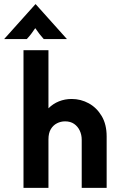

<svg xmlns="http://www.w3.org/2000/svg" viewBox="-68 -910 574 930"><path d="M45.8 0V-666.7H166.7V-385.4Q188.9 -407.6 217.6 -419.1Q246.4 -430.6 279.2 -430.6Q323.6 -430.6 362.2 -409.4Q400.7 -388.2 424.7 -347.7Q448.6 -307.2 448.6 -249.3V0H327.8V-233.3Q327.8 -257 318.3 -277.3Q308.9 -297.5 291 -309.9Q273.1 -322.2 247.3 -322.2Q226.4 -322.2 208 -312.8Q189.6 -303.5 178.1 -284.4Q166.7 -265.3 166.7 -234.7V0ZM-47.9 -720.8 103.5 -889.6H104.9L256.2 -720.8H143.8Q132.6 -733.3 122.9 -745.8Q113.2 -758.3 102.8 -773.6Q92.4 -758.3 83 -745.8Q73.6 -733.3 61.8 -720.8Z"/></svg>

Font: Afacad Flux
Style: Regular
Weight: 400
Designer: Kristian Moeller
Foundry: Dicotype
Version: Version 1.100